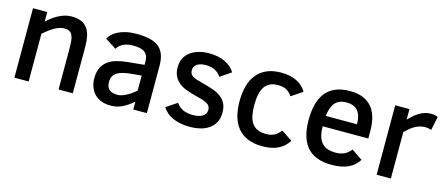

<svg xmlns="http://www.w3.org/2000/svg" viewBox="-42 -940 3159 1368"><g transform="rotate(15 1537.5 -256.0)"><path d="M402.8 0V-292Q402.8 -330.1 400.4 -356.7Q397.9 -383.3 389.9 -399.9Q381.8 -416.5 367.2 -423.8Q352.5 -431.2 328.1 -431.2Q312 -431.2 293.7 -424.8Q275.4 -418.5 256.6 -407.5Q237.8 -396.5 218.8 -382.1Q199.7 -367.7 182.1 -352.1V0H77.1V-512.2H182.1V-440.9Q198.7 -457.5 219.2 -473.1Q239.7 -488.8 262.5 -500.7Q285.2 -512.7 309.3 -519.8Q333.5 -526.9 357.9 -526.9Q400.9 -526.9 429.7 -514.6Q458.5 -502.4 475.8 -478.8Q493.2 -455.1 500.5 -420.7Q507.8 -386.2 507.8 -341.8V0Z M954.1 0V-58.1Q918 -25.9 877.7 -5.4Q837.4 15.1 790 15.1Q751 15.1 720.7 3.4Q690.4 -8.3 669.9 -29.5Q649.4 -50.8 638.7 -79.8Q627.9 -108.9 627.9 -144Q627.9 -190.4 643.3 -221.7Q658.7 -252.9 685.8 -272.7Q712.9 -292.5 750.2 -302.5Q787.6 -312.5 832 -316.9L949.2 -328.1V-352.1Q949.2 -377.4 941.7 -394.3Q934.1 -411.1 919.7 -421.4Q905.3 -431.6 884 -435.8Q862.8 -439.9 835.9 -439.9Q810.1 -439.9 790.8 -435.1Q771.5 -430.2 757.3 -422.4Q743.2 -414.6 733.9 -404.5Q724.6 -394.5 719.2 -384.8L636.2 -438Q645.5 -454.6 661.9 -470.5Q678.2 -486.3 702.6 -498.8Q727.1 -511.2 760.5 -519Q793.9 -526.9 837.9 -526.9Q891.6 -526.9 932.1 -518.1Q972.7 -509.3 999.8 -488.8Q1026.9 -468.3 1040.5 -433.8Q1054.2 -399.4 1054.2 -348.1V0ZM949.2 -249 876 -242.2Q842.3 -239.3 816.2 -232.9Q790 -226.6 772.2 -215.3Q754.4 -204.1 745.1 -187.3Q735.8 -170.4 735.8 -146Q735.8 -105.5 757.3 -88.6Q778.8 -71.8 817.9 -71.8Q833 -71.8 849.4 -77.1Q865.7 -82.5 882.6 -91.3Q899.4 -100.1 916.3 -112.1Q933.1 -124 949.2 -137.2Z M1573.7 -142.1Q1573.7 -99.6 1557.4 -69.8Q1541 -40 1513.4 -21Q1485.8 -2 1449.7 6.6Q1413.6 15.1 1374 15.1Q1334 15.1 1301.5 8.3Q1269 1.5 1243.7 -10.5Q1218.3 -22.5 1200 -39.1Q1181.6 -55.7 1169.9 -75.2L1250 -128.9Q1271 -98.1 1301.8 -85Q1332.5 -71.8 1371.1 -71.8Q1390.1 -71.8 1408.2 -74.7Q1426.3 -77.6 1440.2 -85.2Q1454.1 -92.8 1462.6 -105.5Q1471.2 -118.2 1471.2 -137.2Q1471.2 -151.9 1464.8 -162.1Q1458.5 -172.4 1444.8 -180.4Q1431.2 -188.5 1409.4 -195.6Q1387.7 -202.6 1356.9 -210Q1322.3 -218.8 1290.5 -230Q1258.8 -241.2 1234.6 -259.5Q1210.4 -277.8 1195.8 -305.4Q1181.2 -333 1181.2 -374Q1181.2 -406.7 1193.4 -434.6Q1205.6 -462.4 1230.2 -482.9Q1254.9 -503.4 1291.3 -515.1Q1327.6 -526.9 1376 -526.9Q1409.7 -526.9 1439.2 -520.5Q1468.8 -514.2 1492.9 -502.4Q1517.1 -490.7 1535.6 -474.4Q1554.2 -458 1565.9 -438L1485.8 -383.8Q1478.5 -394.5 1468.3 -404.8Q1458 -415 1444.1 -422.9Q1430.2 -430.7 1412.8 -435.3Q1395.5 -439.9 1374 -439.9Q1333 -439.9 1308.6 -424.1Q1284.2 -408.2 1284.2 -377.9Q1284.2 -363.8 1289.3 -354Q1294.4 -344.2 1305.9 -336.4Q1317.4 -328.6 1335.9 -322.5Q1354.5 -316.4 1380.9 -310.1Q1425.3 -298.8 1461.2 -286.1Q1497.1 -273.4 1522 -254.9Q1546.9 -236.3 1560.3 -209.2Q1573.7 -182.1 1573.7 -142.1Z M2100.1 -76.2Q2086.4 -55.2 2068.8 -38.3Q2051.3 -21.5 2028.1 -9.5Q2004.9 2.4 1975.3 8.8Q1945.8 15.1 1909.2 15.1Q1844.7 15.1 1799.3 -4.4Q1753.9 -23.9 1725.1 -59.6Q1696.3 -95.2 1683.1 -144.5Q1669.9 -193.8 1669.9 -253.9Q1669.9 -316.4 1683.8 -366.9Q1697.8 -417.5 1726.6 -452.9Q1755.4 -488.3 1799.8 -507.6Q1844.2 -526.9 1905.3 -526.9Q1970.2 -526.9 2018.1 -504.4Q2065.9 -481.9 2093.3 -436L2011.2 -380.9Q1994.1 -407.2 1969.2 -421.1Q1944.3 -435.1 1906.2 -435.1Q1840.3 -435.1 1809.3 -391.4Q1778.3 -347.7 1778.3 -253.9Q1778.3 -210.9 1785.2 -177.7Q1792 -144.5 1807.4 -122.1Q1822.8 -99.6 1848.1 -87.9Q1873.5 -76.2 1910.2 -76.2Q1927.2 -76.2 1942.1 -78.9Q1957 -81.5 1970.2 -87.9Q1983.4 -94.2 1995.1 -104.5Q2006.8 -114.7 2018.1 -129.9Z M2288.1 -233.9Q2288.6 -195.3 2296.1 -165.8Q2303.7 -136.2 2319.8 -116.5Q2335.9 -96.7 2361.6 -86.4Q2387.2 -76.2 2424.8 -76.2Q2460 -76.2 2487.1 -88.1Q2514.2 -100.1 2537.1 -128.9L2617.7 -74.2Q2603 -52.2 2585 -35.6Q2566.9 -19 2543 -7.8Q2519 3.4 2488.5 9.3Q2458 15.1 2418.9 15.1Q2296.4 15.1 2238 -52.5Q2179.7 -120.1 2179.7 -252Q2179.7 -314 2192.1 -364.5Q2204.6 -415 2232.2 -451.2Q2259.8 -487.3 2304.2 -507.1Q2348.6 -526.9 2413.1 -526.9Q2470.2 -526.9 2510.5 -509.8Q2550.8 -492.7 2576.2 -461.4Q2601.6 -430.2 2613.3 -386.2Q2625 -342.3 2625 -289.1V-233.9ZM2521 -311Q2521 -375 2494.1 -408.4Q2467.3 -441.9 2409.7 -441.9Q2380.4 -441.9 2359.6 -433.3Q2338.9 -424.8 2325 -408.2Q2311 -391.6 2302.7 -367.2Q2294.4 -342.8 2290 -311Z M3042 -409.2Q3034.2 -412.1 3021.7 -414.6Q3009.3 -417 2996.1 -417Q2974.6 -417 2955.6 -411.1Q2936.5 -405.3 2919.2 -395.3Q2901.9 -385.3 2885.7 -371.6Q2869.6 -357.9 2854 -342.8V0H2749V-512.2H2854V-434.1Q2870.6 -451.7 2888.2 -467.3Q2905.8 -482.9 2925 -494.6Q2944.3 -506.3 2965.3 -513.2Q2986.3 -520 3009.8 -520Q3027.8 -520 3040.8 -517.3Q3053.7 -514.6 3063 -509.8Z"/></g></svg>

Font: Clear Sans Medium
Style: Regular
Weight: 500
Foundry: Intel Corporation
Version: Version 1.00